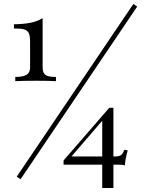

<svg xmlns="http://www.w3.org/2000/svg" viewBox="-20 -844 733 963"><path d="M50.3 0ZM606.4 -15.1Q594.7 -18.1 568.8 -18.1H548.8V99.1H492.7V-18.1H298.8V-39.1L527.8 -303.2H548.8V-59.1H556.6Q572.3 -59.1 580.8 -62.7Q589.4 -66.4 593.8 -73Q598.1 -79.6 603.5 -92.8L620.6 -89.8Q608.4 -47.9 606.4 -15.1ZM492.7 -238.3 338.4 -59.1H492.7ZM83 55.2 64 42 648.9 -824.2 668 -811ZM260.7 -458V-437Q222.7 -439 163.6 -439Q98.6 -439 56.6 -437V-458Q93.8 -458 112.3 -468.5Q130.9 -479 130.9 -506.8V-636.2Q130.9 -665 123.8 -678.7Q116.7 -692.4 100.3 -696.8Q84 -701.2 49.8 -701.2V-722.2Q101.1 -723.1 134 -730Q167 -736.8 193.8 -752.9V-506.8Q193.8 -487.3 200.4 -476.8Q207 -466.3 221.2 -462.2Q235.4 -458 260.7 -458Z"/></svg>

Font: TypoPRO Playfair Display
Style: Regular
Weight: 400
Designer: Claus Eggers Sørensen
Foundry: Claus Eggers Sørensen
Version: Version 1.004;PS 001.004;hotconv 1.0.70;makeotf.lib2.5.58329